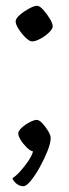

<svg xmlns="http://www.w3.org/2000/svg" viewBox="-20 -526 238 663"><path d="M61 117Q47 117 36 107.5Q25 98 23 89Q34 83 49 66.5Q64 50 77 31Q90 12 94 -3Q83 -6 71 -18Q59 -30 51 -43.5Q43 -57 43 -65Q43 -74 55 -85Q67 -96 82.5 -104Q98 -112 107 -112Q115 -112 126 -100.5Q137 -89 146 -74Q155 -59 155 -50Q155 -32 144 -4.5Q133 23 117.5 51Q102 79 86.5 98Q71 117 61 117ZM91 -383Q82 -383 68.5 -396Q55 -409 44.5 -425.5Q34 -442 34 -452Q34 -462 48.5 -474.5Q63 -487 80.5 -496.5Q98 -506 108 -506Q117 -506 129.5 -492Q142 -478 152 -461.5Q162 -445 162 -435Q162 -426 149 -413.5Q136 -401 119 -392Q102 -383 91 -383Z"/></svg>

Font: Texturina 72pt Light
Style: Regular
Weight: 300
Designer: Guillermo Torres Carreño
Foundry: Omnibus-Type
Version: Version 1.002; ttfautohint (v1.8.3)